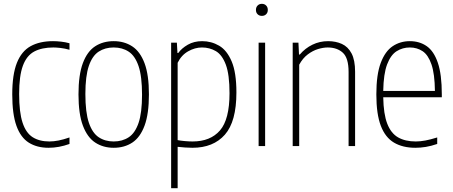

<svg xmlns="http://www.w3.org/2000/svg" viewBox="-20 -763 2366 1003"><path d="M234 9Q173 9 130.5 -17.8Q88 -44.5 66 -105.5Q44 -166.5 44 -270Q44 -373.5 68.2 -434.5Q92.5 -495.5 140 -521.8Q187.5 -548 257 -548Q276.5 -548 299 -545.5Q321.5 -543 343 -537V-503Q318.5 -510 296 -512.5Q273.5 -515 259 -515Q198.5 -515 158.8 -493.8Q119 -472.5 99.5 -419.5Q80 -366.5 80 -272Q80 -176.5 97.8 -122.5Q115.5 -68.5 150.8 -46.2Q186 -24 238 -24Q260 -24 285.8 -29Q311.5 -34 343 -45V-11Q287.5 9 234 9Z M574 9Q519 9 477.5 -18.2Q436 -45.5 413 -106.8Q390 -168 390 -270Q390 -372 412.8 -433Q435.5 -494 476.8 -521Q518 -548 574 -548Q629 -548 670.5 -521Q712 -494 735 -433Q758 -372 758 -270Q758 -168 735.2 -106.8Q712.5 -45.5 671.2 -18.2Q630 9 574 9ZM574 -24Q619 -24 652.2 -45.8Q685.5 -67.5 703.8 -120.8Q722 -174 722 -268Q722 -364 703.8 -417.8Q685.5 -471.5 652.2 -493.2Q619 -515 574 -515Q529 -515 495.8 -493.5Q462.5 -472 444.2 -419Q426 -366 426 -272Q426 -176 444.2 -122Q462.5 -68 495.8 -46Q529 -24 574 -24Z M874 220V-540H904L907 -486H911Q929 -511 961.2 -529.5Q993.5 -548 1036 -548Q1084 -548 1124.8 -524.2Q1165.5 -500.5 1190.2 -442.2Q1215 -384 1215 -280Q1215 -128 1154.8 -59.5Q1094.5 9 985 9Q967 9 946.5 7.5Q926 6 908 4V220ZM986 -24Q1079 -24 1129 -81.5Q1179 -139 1179 -276Q1179 -373.5 1159.8 -425Q1140.5 -476.5 1107.8 -495.8Q1075 -515 1035 -515Q998.5 -515 963 -495Q927.5 -475 908 -435V-31Q923 -28 945.2 -26Q967.5 -24 986 -24Z M1331 0V-540H1365V0ZM1348 -680Q1334.5 -680 1325.8 -688.5Q1317 -697 1317 -711Q1317 -725.5 1325.8 -734.2Q1334.5 -743 1348 -743Q1361.5 -743 1370.2 -734.2Q1379 -725.5 1379 -711Q1379 -697 1370.2 -688.5Q1361.5 -680 1348 -680Z M1509 0V-540H1539L1542 -478H1546Q1574 -511 1612 -529.5Q1650 -548 1694 -548Q1734 -548 1766 -533.5Q1798 -519 1816.5 -484Q1835 -449 1835 -388V0H1801V-387Q1801 -460 1771 -487.5Q1741 -515 1692 -515Q1669 -515 1641.5 -506.8Q1614 -498.5 1587.8 -478.8Q1561.5 -459 1543 -425V0Z M2150 9Q2084 9 2038.5 -17.8Q1993 -44.5 1969.5 -105.5Q1946 -166.5 1946 -270Q1946 -373.5 1969 -434.5Q1992 -495.5 2031.5 -521.8Q2071 -548 2121 -548Q2171.5 -548 2209 -522Q2246.5 -496 2267.2 -435.2Q2288 -374.5 2288 -270V-255H1982Q1983.5 -167 2003 -116.8Q2022.5 -66.5 2059.8 -45.2Q2097 -24 2152 -24Q2175.5 -24 2202.2 -29Q2229 -34 2264 -45V-11Q2232 0 2204.2 4.5Q2176.5 9 2150 9ZM2121 -515Q2083 -515 2052 -495.5Q2021 -476 2002.2 -426.5Q1983.5 -377 1982 -288H2252Q2251 -377 2234 -426.5Q2217 -476 2187.8 -495.5Q2158.5 -515 2121 -515Z"/></svg>

Font: Encode Sans Condensed Thin
Style: Regular
Weight: 100
Width: 3
Designer: Multiple Designers
Foundry: Impallari Type
Version: Version 3.000; ttfautohint (v1.8.3) -l 8 -r 50 -G 200 -x 14 